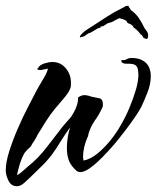

<svg xmlns="http://www.w3.org/2000/svg" viewBox="-33 -603 543 666"><path d="M26 43Q6 43 -3.5 24Q-13 5 -13 -12Q-13 -40 -1 -78Q11 -116 28.5 -156.5Q46 -197 65 -233.5Q84 -270 97 -295Q105 -309 118.5 -331.5Q132 -354 133 -365L119 -362Q115 -361 111.5 -360.5Q108 -360 104 -360Q104 -360 103.5 -360Q103 -360 102 -361H97V-364Q97 -367 99 -367Q105 -378 121 -383Q137 -388 148 -388Q177 -388 195 -366.5Q213 -345 213 -317V-307Q213 -303 211 -297Q207 -284 188.5 -262Q170 -240 157 -225Q140 -204 125.5 -181Q111 -158 97 -135Q96 -133 95 -130.5Q94 -128 92 -125Q90 -122 88.5 -119Q87 -116 85 -113Q83 -111 81.5 -108Q80 -105 78 -103Q77 -100 75.5 -97.5Q74 -95 72 -93Q63 -86 56 -77Q50 -71 43.5 -55.5Q37 -40 32.5 -23Q28 -6 26 5Q38 -2 44 -8Q48 -12 52.5 -15.5Q57 -19 61 -23Q100 -54 128 -91L186 -166L207 -190Q212 -195 216 -201.5Q220 -208 224 -215Q230 -226 234 -238.5Q238 -251 238 -265Q249 -273 260 -273Q266 -273 274 -271Q277 -270 280 -269Q283 -268 287 -267Q294 -266 300 -264.5Q306 -263 312 -262Q324 -259 324 -241Q324 -234 323 -232Q312 -207 296 -185Q279 -160 273 -135V-132Q273 -130 271 -128Q255 -92 255 -57Q255 -55 256 -54V-50L257 -46Q281 -51 304.5 -70Q328 -89 349.5 -115.5Q371 -142 386 -169Q402 -196 415.5 -228Q429 -260 438 -290.5Q447 -321 447 -343Q447 -348 446.5 -353.5Q446 -359 445 -364Q442 -375 434 -378.5Q426 -382 415 -382H406Q400 -382 397 -383Q393 -384 390.5 -386Q388 -388 388 -395Q399 -393 407 -398Q414 -402 423 -402Q454 -402 472 -386Q490 -370 490 -338Q490 -312 479 -283.5Q468 -255 457 -232Q451 -220 435 -196.5Q419 -173 399 -147Q379 -121 362 -101Q345 -81 323 -58.5Q301 -36 280.5 -21Q260 -6 246 -6Q238 -6 232.5 -10.5Q227 -15 222 -21Q209 -35 204 -52Q199 -69 199 -89Q199 -125 210 -161Q202 -150 194 -138Q186 -126 179 -115Q172 -103 164 -91Q156 -79 148 -68Q130 -44 112 -27L72 12Q64 20 51 31.5Q38 43 26 43ZM475 -468Q473 -469 470.5 -469.5Q468 -470 466 -471Q463 -473 461.5 -477.5Q460 -482 455 -483Q455 -483 454.5 -483Q454 -483 455 -484Q452 -487 446 -494.5Q440 -502 436 -502Q436 -502 436.5 -503Q437 -504 436 -504V-505Q431 -505 429.5 -509.5Q428 -514 424 -516Q421 -519 417.5 -520Q414 -521 410 -523Q408 -525 407 -528Q406 -531 403 -532L397 -535Q395 -535 395 -536L381 -540Q376 -537 370 -534.5Q364 -532 362 -530Q355 -526 350 -525Q345 -524 340 -522Q333 -518 328.5 -514.5Q324 -511 317 -511Q315 -511 315 -506Q311 -508 298.5 -500Q286 -492 281 -490Q281 -489 280 -489Q275 -489 268 -483.5Q261 -478 256 -476Q253 -475 251 -475Q249 -475 247 -474Q247 -473 244 -473V-474Q244 -476 245.5 -479Q247 -482 253 -488Q260 -495 269 -500.5Q278 -506 287 -512Q313 -529 338.5 -545.5Q364 -562 391 -575Q395 -577 399 -579.5Q403 -582 407 -583L413 -582L416 -575H417L421 -568Q438 -556 448.5 -540.5Q459 -525 468 -506Q472 -500 476 -495Q480 -490 481 -482Q481 -473 479.5 -471Q478 -469 478 -469Q477 -469 477 -468.5Q477 -468 475 -468Z"/></svg>

Font: Water Brush
Style: Regular
Weight: 400
Designer: Robert E. Leuschke
Foundry: Robert E. Leuschke
Version: Version 1.010; ttfautohint (v1.8.4.7-5d5b)